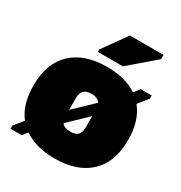

<svg xmlns="http://www.w3.org/2000/svg" viewBox="-184 -915 1000 1061"><g transform="rotate(30 316.0 -384.5)"><path d="M618 -278Q618 -135 538 -60.5Q458 14 316 14Q196 14 120 -39L95 -7H24V-27L71 -85Q14 -157 14 -278Q14 -421 94 -495.5Q174 -570 316 -570Q435 -570 509 -519L538 -556H608V-536L558 -474Q618 -400 618 -278ZM252 -334V-259L371 -373Q356 -398 316 -398Q284 -398 268 -382.5Q252 -367 252 -334ZM380 -222V-293L262 -180Q278 -158 316 -158Q350 -158 365 -173Q380 -188 380 -222ZM229 -616V-631L338 -783H552V-756L389 -616Z"/></g></svg>

Font: Alfa Slab One
Style: Regular
Weight: 400
Designer: JM Sole
Foundry: JM Sole
Version: Version 2.000